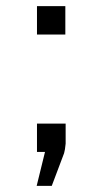

<svg xmlns="http://www.w3.org/2000/svg" viewBox="-20 -493 335 623"><path d="M100 -381V-473H192V-381ZM100 0V-92H193V-27Q191 -6 188 4Q166 63 148 110H99L126 0Z"/></svg>

Font: Coval
Style: Light
Weight: 300
Foundry: Context Ltd
Version: Version 001.000